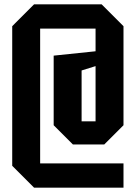

<svg xmlns="http://www.w3.org/2000/svg" viewBox="-20 -720 622 880"><path d="M36 40V-600L136 -700H446L546 -600V-146L458 -58H314L226 -146V-465L418 -485V-589H164V29H546V140H136ZM354 -164H418V-417L354 -397Z"/></svg>

Font: Tektur Condensed SemiBold
Style: Regular
Weight: 600
Width: 3
Designer: Adam Jagosz
Foundry: Adam Jagosz
Version: Version 1.005;gftools[0.9.30]